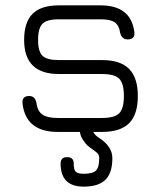

<svg xmlns="http://www.w3.org/2000/svg" viewBox="-20 -493 598 716"><path d="M196 -1Q76 -1 64 -107Q61 -135 89 -135Q111 -135 116 -109Q120 -78 138.5 -65.5Q157 -53 196 -53H360Q407 -53 424.5 -70.5Q442 -88 442 -135Q442 -182 424.5 -199.5Q407 -217 360 -217H199Q70 -217 70 -344Q70 -410 101.5 -441.5Q133 -473 199 -473H355Q469 -473 481 -373Q484 -346 456 -346Q434 -346 428 -371Q424 -399 407.5 -410Q391 -421 355 -421H199Q155 -421 138.5 -404.5Q122 -388 122 -344Q122 -301 138.5 -285Q155 -269 199 -269H360Q429 -269 461.5 -236Q494 -203 494 -135Q494 -66 461.5 -33.5Q429 -1 360 -1H328Q333 11 352 23Q399 54 399 97Q399 152 373 177.5Q347 203 292 203Q206 203 206 117Q206 93 230 93Q255 93 255 117Q255 140 262.5 147.5Q270 155 292 155Q326 155 338 143Q350 131 350 97Q350 87 345.5 81Q341 75 325 64Q311 54 305.5 49Q300 44 290 29.5Q280 15 278 -1Z"/></svg>

Font: Jura
Style: Regular
Weight: 400
Designer: Daniel Johnson, Alexei Vanyashin
Foundry: Daniel Johnson
Version: Version 5.103